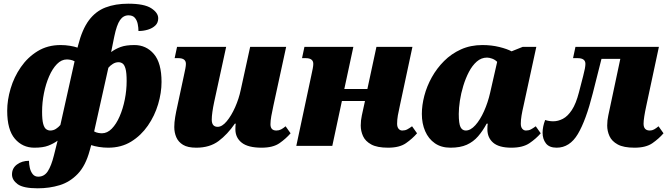

<svg xmlns="http://www.w3.org/2000/svg" viewBox="-20 -790 3625 1040"><path d="M184 230Q106 230 75.5 207.5Q45 185 45 155Q45 121 72 101Q99 81 137 81Q137 99 141.5 119Q146 139 157 153Q168 167 187 167Q220 167 239 137.5Q258 108 272 52L292 -28Q270 -12 241.5 -1Q213 10 166 10Q102 10 60.5 -38.5Q19 -87 19 -190Q19 -248 37.5 -310.5Q56 -373 93 -426.5Q130 -480 184 -513Q238 -546 308 -546Q334 -546 358.5 -542Q383 -538 400 -532L403 -544Q425 -631 461.5 -680Q498 -729 551.5 -749.5Q605 -770 675 -770Q761 -770 799 -745.5Q837 -721 837 -691Q837 -667 821.5 -652Q806 -637 781.5 -629.5Q757 -622 730 -622Q730 -640 726 -660Q722 -680 710.5 -693.5Q699 -707 676 -707Q648 -707 630 -681Q612 -655 599 -592L582 -508Q605 -525 633.5 -535.5Q662 -546 708 -546Q772 -546 813.5 -497.5Q855 -449 855 -346Q855 -288 836.5 -225.5Q818 -163 781 -109.5Q744 -56 690.5 -23Q637 10 566 10Q541 10 516 6Q491 2 474 -4L466 25Q444 107 401.5 151.5Q359 196 303.5 213Q248 230 184 230ZM252 -83Q269 -83 283 -92Q297 -101 307 -113L384 -458Q373 -464 361.5 -466Q350 -468 342 -468Q313 -468 288.5 -443Q264 -418 246 -376.5Q228 -335 218 -285Q208 -235 208 -185Q208 -141 214 -119Q220 -97 230.5 -90Q241 -83 252 -83ZM532 -68Q561 -68 585.5 -93Q610 -118 628 -159.5Q646 -201 656 -251Q666 -301 666 -351Q666 -396 660 -417.5Q654 -439 644 -446Q634 -453 622 -453Q606 -453 591.5 -444Q577 -435 567 -423L490 -78Q501 -72 512.5 -70Q524 -68 532 -68Z M1043 10Q997 10 971.5 -5.5Q946 -21 935 -46.5Q924 -72 924 -102Q924 -127 929 -156.5Q934 -186 940 -212L976 -380Q981 -403 984 -418.5Q987 -434 987 -444Q987 -475 946 -475H926L939 -536H1205L1140 -237Q1134 -209 1130.5 -184Q1127 -159 1127 -142Q1127 -103 1159 -103Q1183 -103 1208 -133Q1233 -163 1253.5 -209Q1274 -255 1284 -303L1335 -536H1530L1461 -218Q1454 -187 1449.5 -161Q1445 -135 1445 -117Q1445 -83 1477 -83Q1491 -83 1502.5 -89Q1514 -95 1527 -106L1554 -68Q1529 -39 1494 -14.5Q1459 10 1397 10Q1324 10 1289.5 -17Q1255 -44 1255 -90Q1255 -101 1255.5 -108Q1256 -115 1257 -120H1252Q1212 -62 1164 -26Q1116 10 1043 10Z M2082 10Q2023 10 1991 -7.5Q1959 -25 1946.5 -52.5Q1934 -80 1934 -110Q1934 -138 1940 -165L1957 -243H1832L1780 0H1585L1666 -380Q1671 -403 1674 -418.5Q1677 -434 1677 -444Q1677 -475 1636 -475H1616L1629 -536H1894L1845 -308H1970L2019 -536H2214L2146 -218Q2139 -188 2135 -164.5Q2131 -141 2131 -120Q2131 -102 2139 -92.5Q2147 -83 2159 -83Q2174 -83 2185.5 -89Q2197 -95 2212 -106L2239 -68Q2214 -39 2179 -14.5Q2144 10 2082 10Z M2420 10Q2370 10 2335.5 -14Q2301 -38 2283 -79.5Q2265 -121 2265 -173Q2265 -220 2278.5 -271.5Q2292 -323 2319 -371.5Q2346 -420 2385.5 -459.5Q2425 -499 2477 -522.5Q2529 -546 2593 -546Q2642 -546 2684.5 -535.5Q2727 -525 2751 -512L2811 -536H2885L2816 -218Q2809 -188 2805 -164Q2801 -140 2801 -120Q2801 -102 2809 -92.5Q2817 -83 2829 -83Q2844 -83 2855.5 -89Q2867 -95 2882 -106L2909 -68Q2884 -39 2848 -14.5Q2812 10 2750 10Q2683 10 2651.5 -17Q2620 -44 2620 -90Q2620 -101 2620.5 -108Q2621 -115 2622 -120H2616Q2595 -81 2569.5 -51.5Q2544 -22 2508.5 -6Q2473 10 2420 10ZM2503 -83Q2529 -83 2555 -112Q2581 -141 2602 -188Q2623 -235 2635 -288L2673 -455Q2661 -467 2645.5 -472.5Q2630 -478 2618 -478Q2587 -478 2562.5 -456.5Q2538 -435 2520 -400.5Q2502 -366 2489.5 -325Q2477 -284 2471 -244Q2465 -204 2465 -173Q2465 -120 2474.5 -101.5Q2484 -83 2503 -83Z M2995 10Q2955 10 2937 -13.5Q2919 -37 2919 -71Q2919 -104 2933 -140Q2954 -133 2977 -133Q3003 -133 3029 -146.5Q3055 -160 3077.5 -194Q3100 -228 3116 -290L3139 -379Q3151 -424 3151 -444Q3151 -475 3109 -475H3084L3097 -536H3549L3481 -218Q3466 -149 3466 -120Q3466 -83 3500 -83Q3512 -83 3523 -89Q3534 -95 3547 -106L3574 -68Q3549 -39 3514 -14.5Q3479 10 3417 10Q3358 10 3326 -7.5Q3294 -25 3281.5 -52.5Q3269 -80 3269 -110Q3269 -138 3275 -165L3340 -471H3238L3191 -285Q3154 -138 3110 -64Q3066 10 2995 10Z"/></svg>

Font: Noto Serif Black
Style: Italic
Weight: 900
Italic angle: -12°
Designer: Monotype Design Team
Foundry: Monotype Imaging Inc.
Version: Version 2.013